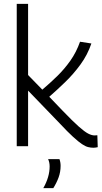

<svg xmlns="http://www.w3.org/2000/svg" viewBox="-20 -760 530 998"><path d="M466 8Q452 8 438 4.5Q424 1 406 -11Q388 -23 360 -48.5Q332 -74 290 -119L126 -289V0H67V-740H126V-370L200 -294Q239 -327 277 -364Q315 -401 346 -445Q377 -489 396 -543L455 -534Q435 -475 398.5 -425Q362 -375 318.5 -333Q275 -291 236 -257L306 -184Q358 -130 389 -102.5Q420 -75 438.5 -65.5Q457 -56 472 -56Q475 -56 478.5 -56.5Q482 -57 486 -57L488 5Q483 6 477.5 7Q472 8 466 8ZM205 218Q238 160 238 105Q238 84 230 67H289Q295 83 295 102Q295 134 284.5 162.5Q274 191 257 218Z"/></svg>

Font: Georama Light
Style: Regular
Weight: 300
Designer: Jean-Baptiste Levee
Foundry: Production Type
Version: Version 1.000